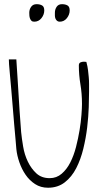

<svg xmlns="http://www.w3.org/2000/svg" viewBox="-20 -879 465 900"><path d="M56.6 -180.7Q55.7 -196.3 52.7 -227.1Q49.8 -257.8 46.4 -296.9Q43 -335.9 39.6 -378.9Q36.1 -421.9 32.7 -460.9Q29.3 -500 26.4 -531.2Q23.4 -562.5 22.5 -577.1Q22.5 -579.1 22 -588.4Q21.5 -597.7 21.5 -600.6H56.6Q57.6 -587.9 59.1 -561Q60.5 -534.2 63 -501Q65.4 -467.8 67.4 -430.2Q69.3 -392.6 71.8 -359.4Q74.2 -326.2 76.2 -299.3Q78.1 -272.5 79.1 -259.8Q82 -230.5 88.4 -192.4Q94.7 -154.3 110.4 -121.6Q126 -88.9 150.4 -66.4Q174.8 -43.9 212.9 -43.9Q245.1 -43.9 269 -64.5Q293 -85 309.6 -117.7Q326.2 -150.4 336.4 -190.4Q346.7 -230.5 353 -269Q359.4 -307.6 361.8 -340.3Q364.3 -373 364.3 -391.6Q364.3 -440.4 356.9 -483.9Q349.6 -527.3 349.6 -572.3Q349.6 -583 356.9 -586.4Q364.3 -589.8 373 -589.8Q375 -589.8 378.9 -589.4Q382.8 -588.9 384.8 -588.9Q390.6 -567.4 392.6 -550.3Q394.5 -533.2 396 -517.6Q397.5 -502 397.5 -485.4V-449.2Q397.5 -420.9 396 -376.5Q394.5 -332 388.7 -282.2Q382.8 -232.4 370.6 -182.1Q358.4 -131.8 337.4 -90.8Q316.4 -49.8 283.7 -24.4Q251 1 205.1 1Q170.9 1 144.5 -16.1Q118.2 -33.2 100.1 -59.6Q82 -85.9 70.8 -118.2Q59.6 -150.4 56.6 -180.7ZM117.2 -819.3Q117.2 -835 126 -847.2Q134.8 -859.4 151.4 -859.4Q167 -859.4 177.2 -853.5Q187.5 -847.7 187.5 -830.1Q187.5 -810.5 174.3 -793.9Q161.1 -777.3 140.6 -777.3Q131.8 -777.3 127.4 -781.7Q123 -786.1 120.6 -792.5Q118.2 -798.8 117.7 -806.2Q117.2 -813.5 117.2 -819.3ZM237.3 -819.3Q237.3 -835 245.6 -847.2Q253.9 -859.4 270.5 -859.4Q286.1 -859.4 296.4 -853.5Q306.6 -847.7 306.6 -830.1Q306.6 -810.5 293.5 -793.9Q280.3 -777.3 259.8 -777.3Q252 -777.3 247.1 -781.7Q242.2 -786.1 239.7 -792.5Q237.3 -798.8 237.3 -806.2Q237.3 -813.5 237.3 -819.3Z"/></svg>

Font: Waiting for the Sunrise
Style: Regular
Weight: 300
Version: Version 1.001 2001